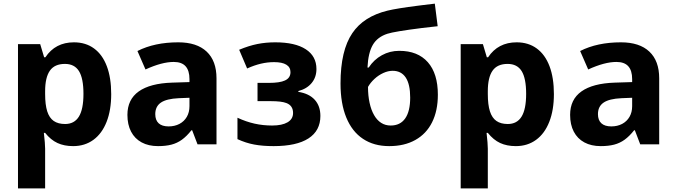

<svg xmlns="http://www.w3.org/2000/svg" viewBox="-20 -787 3691 1047"><path d="M78.1 -546.4H199.2L220.7 -474.6H227.5Q281.7 -556.2 383.3 -556.2Q447.3 -556.2 492.9 -522.7Q538.6 -489.3 562.5 -426Q586.4 -362.8 586.4 -273.9Q586.4 -186.5 561.3 -122.6Q536.1 -58.6 489.3 -24.4Q442.4 9.8 378.9 9.8Q330.1 9.8 293.5 -7.1Q256.8 -23.9 226.1 -62.5H219.2Q226.1 -2.4 226.1 23.9V240.2H78.1ZM435.1 -274.9Q435.1 -359.9 410.6 -399.2Q386.2 -438.5 334 -438.5Q277.8 -438.5 252 -401.6Q226.1 -364.7 226.1 -289.6V-274.4Q226.1 -215.8 237.5 -179.9Q249 -144 272.9 -127.4Q296.9 -110.8 335 -110.8Q385.3 -110.8 410.2 -151.1Q435.1 -191.4 435.1 -274.9Z M1057.1 0 1027.8 -76.7H1023.9Q998 -43.9 971.9 -25.1Q945.8 -6.3 914.8 1.7Q883.8 9.8 841.8 9.8Q790 9.8 752.4 -10.5Q714.8 -30.8 694.8 -69.1Q674.8 -107.4 674.8 -160.6Q674.8 -244.6 736.8 -288.6Q798.8 -332.5 918.5 -336.4L1013.2 -339.4V-355.5Q1013.2 -402.3 991.9 -425.8Q970.7 -449.2 927.2 -449.2Q862.8 -449.2 773.4 -408.2L729.5 -508.8Q822.8 -556.2 952.1 -556.2Q1053.2 -556.2 1106.9 -505.6Q1160.6 -455.1 1160.6 -359.9V0ZM1013.2 -208V-253.9L954.6 -251.5Q888.2 -248.5 857.4 -227.5Q826.7 -206.5 826.7 -164.6Q826.7 -131.8 845.2 -114.7Q863.8 -97.7 899.4 -97.7Q932.6 -97.7 958.5 -111.3Q984.4 -125 998.8 -149.9Q1013.2 -174.8 1013.2 -208Z M1274.9 -28.3V-145Q1322.3 -123 1368.2 -112.8Q1414.1 -102.5 1463.9 -102.5Q1518.1 -102.5 1548.1 -120.1Q1578.1 -137.7 1578.1 -170.9Q1578.1 -211.4 1541.5 -225.1Q1515.1 -235.4 1457 -235.4H1384.3V-335H1445.8Q1505.9 -335 1533.7 -348.1Q1564 -361.8 1564 -393.6Q1564 -420.4 1541.3 -434.3Q1518.6 -448.2 1474.6 -448.2Q1438.5 -448.2 1402.6 -439.7Q1366.7 -431.2 1327.6 -413.6L1284.2 -515.6Q1336.9 -537.6 1383.1 -546.9Q1429.2 -556.2 1481 -556.2Q1589.4 -556.2 1647.5 -518.3Q1705.6 -480.5 1705.6 -410.6Q1705.6 -365.7 1679.4 -334.2Q1653.3 -302.7 1606.9 -290.5V-286.1Q1665.5 -276.9 1696.3 -242.9Q1727.1 -209 1727.1 -154.8Q1727.1 -74.2 1662.1 -32.2Q1597.2 9.8 1472.2 9.8Q1412.1 9.8 1366.2 1.2Q1320.3 -7.3 1274.9 -28.3Z M1836.9 -332Q1836.9 -511.7 1901.4 -606.4Q1962.9 -697.3 2093.3 -729Q2117.2 -734.9 2160.2 -741.9Q2203.1 -749 2251.5 -754.9Q2269 -756.8 2286.1 -759.3L2351.1 -767.1L2366.7 -644L2280.8 -634.3Q2130.4 -615.2 2092.8 -603Q2038.1 -585.4 2012.9 -542.2Q1987.8 -499 1983.9 -418.9H1990.7Q2019 -461.9 2062.3 -485.8Q2105.5 -509.8 2157.2 -509.8Q2258.3 -509.8 2313 -447.8Q2367.7 -385.7 2367.7 -270.5Q2367.7 -183.1 2336.2 -120.1Q2304.7 -57.1 2244.9 -23.7Q2185.1 9.8 2102.5 9.8Q2019 9.8 1959.5 -29.8Q1899.9 -69.3 1868.4 -146Q1836.9 -222.7 1836.9 -332ZM2216.8 -254.9Q2216.8 -327.6 2192.4 -364.3Q2168 -400.9 2121.1 -400.9Q2096.2 -400.9 2070.1 -388.9Q2043.9 -377 2022 -356.7Q2000 -336.4 1986.8 -313Q1986.8 -265.6 1995.4 -226.3Q2003.9 -187 2020 -159.2Q2035.6 -131.8 2058.3 -117.2Q2081.1 -102.5 2110.4 -102.5Q2162.6 -102.5 2189.7 -141.4Q2216.8 -180.2 2216.8 -254.9Z M2492.2 -546.4H2613.3L2634.8 -474.6H2641.6Q2695.8 -556.2 2797.4 -556.2Q2861.3 -556.2 2907 -522.7Q2952.6 -489.3 2976.6 -426Q3000.5 -362.8 3000.5 -273.9Q3000.5 -186.5 2975.3 -122.6Q2950.2 -58.6 2903.3 -24.4Q2856.4 9.8 2793 9.8Q2744.1 9.8 2707.5 -7.1Q2670.9 -23.9 2640.1 -62.5H2633.3Q2640.1 -2.4 2640.1 23.9V240.2H2492.2ZM2849.1 -274.9Q2849.1 -359.9 2824.7 -399.2Q2800.3 -438.5 2748 -438.5Q2691.9 -438.5 2666 -401.6Q2640.1 -364.7 2640.1 -289.6V-274.4Q2640.1 -215.8 2651.6 -179.9Q2663.1 -144 2687 -127.4Q2710.9 -110.8 2749 -110.8Q2799.3 -110.8 2824.2 -151.1Q2849.1 -191.4 2849.1 -274.9Z M3471.2 0 3441.9 -76.7H3438Q3412.1 -43.9 3386 -25.1Q3359.9 -6.3 3328.9 1.7Q3297.9 9.8 3255.9 9.8Q3204.1 9.8 3166.5 -10.5Q3128.9 -30.8 3108.9 -69.1Q3088.9 -107.4 3088.9 -160.6Q3088.9 -244.6 3150.9 -288.6Q3212.9 -332.5 3332.5 -336.4L3427.2 -339.4V-355.5Q3427.2 -402.3 3406 -425.8Q3384.8 -449.2 3341.3 -449.2Q3276.9 -449.2 3187.5 -408.2L3143.6 -508.8Q3236.8 -556.2 3366.2 -556.2Q3467.3 -556.2 3521 -505.6Q3574.7 -455.1 3574.7 -359.9V0ZM3427.2 -208V-253.9L3368.7 -251.5Q3302.2 -248.5 3271.5 -227.5Q3240.7 -206.5 3240.7 -164.6Q3240.7 -131.8 3259.3 -114.7Q3277.8 -97.7 3313.5 -97.7Q3346.7 -97.7 3372.6 -111.3Q3398.4 -125 3412.8 -149.9Q3427.2 -174.8 3427.2 -208Z"/></svg>

Font: Viking Open Sans
Style: Bold
Weight: 700
Foundry: Ascender Corporation
Version: Version 2.001